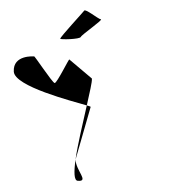

<svg xmlns="http://www.w3.org/2000/svg" viewBox="-93 -830 832 916"><g transform="rotate(5 323.5 -371.5)"><path d="M-36 -457C-25 -387 251 -342 325 -327C333 -390 341 -440 338 -457L223 -538C222 -546 174 -420 163 -420C152 -420 53 -546 54 -538C54 -538 -48 -538 -36 -457ZM171 -633C171 -628 264 -638 268 -650C272 -662 369 -742 356 -742C344 -742 277 -788 273 -776C267 -766 170 -641 171 -633ZM294 -65C291 -6 295 35 313 35C370 35 300 -12 294 -65ZM294 -65 344 -322C344 -323 336 -325 325 -327C314 -244 298 -140 294 -65ZM294 -65Z"/></g></svg>

Font: Ampere
Style: SCRevIta
Weight: 400
Version: Version 1